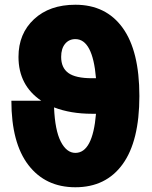

<svg xmlns="http://www.w3.org/2000/svg" viewBox="-20 -770 641 810"><path d="M385 -440Q371 -605 298 -605Q271 -605 254.5 -585Q238 -565 238 -530Q238 -484 268.5 -462Q299 -440 368 -440ZM154 -345Q58 -410 58 -530Q58 -628 123.5 -689Q189 -750 298 -750Q427 -750 497.5 -652.5Q568 -555 568 -365Q568 -175 497.5 -77.5Q427 20 298 20Q172 20 100 -73.5Q28 -167 28 -345ZM208 -317Q212 -220 236.5 -172.5Q261 -125 298 -125Q371 -125 385 -290H368Q278 -290 208 -317Z"/></svg>

Font: M PLUS 1p Black
Style: Regular
Weight: 900
Version: Version 1.061